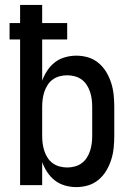

<svg xmlns="http://www.w3.org/2000/svg" viewBox="-20 -755 540 783"><path d="M291 8Q268 8 245 1.5Q222 -5 204 -19Q186 -33 173 -52.5Q160 -72 152 -94V0H62V-594H19V-661H62V-735H152V-661H254V-594H152V-426Q160 -448 173 -467.5Q186 -487 204 -501Q222 -515 245 -521.5Q268 -528 291 -528Q316 -528 339.5 -521Q363 -514 382 -498Q401 -482 413.5 -461Q426 -440 433.5 -416.5Q441 -393 443.5 -368.5Q446 -344 446 -320V-200Q446 -176 443.5 -151.5Q441 -127 433.5 -103.5Q426 -80 413.5 -59Q401 -38 382 -22Q363 -6 339.5 1Q316 8 291 8ZM254 -72Q269 -72 284.5 -76Q300 -80 312.5 -89Q325 -98 333.5 -111Q342 -124 347 -139Q352 -154 354 -169.5Q356 -185 356 -200V-320Q356 -335 354 -350.5Q352 -366 347 -381Q342 -396 333.5 -409Q325 -422 312.5 -431Q300 -440 284.5 -444Q269 -448 254 -448Q239 -448 223.5 -444Q208 -440 195.5 -431Q183 -422 174.5 -409Q166 -396 161 -381Q156 -366 154 -350.5Q152 -335 152 -320V-200Q152 -185 154 -169.5Q156 -154 161 -139Q166 -124 174.5 -111Q183 -98 195.5 -89Q208 -80 223.5 -76Q239 -72 254 -72Z"/></svg>

Font: Iosevka Custom Medium
Style: Regular
Weight: 500
Monospace: yes
Designer: Belleve Invis
Foundry: Belleve Invis
Version: Version 32.5.0; ttfautohint (v1.8.4)